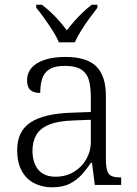

<svg xmlns="http://www.w3.org/2000/svg" viewBox="-20 -786 582 816"><path d="M201 10Q160 10 126 -7Q92 -24 72.5 -59.5Q53 -95 53 -148Q53 -228 109.5 -265.5Q166 -303 283 -307L366 -310V-372Q366 -411 359 -441Q352 -471 328 -488.5Q304 -506 256 -506Q213 -506 190 -491.5Q167 -477 159 -451Q151 -425 151 -391Q123 -391 109 -403.5Q95 -416 95 -446Q95 -475 113.5 -497Q132 -519 169 -531.5Q206 -544 258 -544Q349 -544 389.5 -503.5Q430 -463 430 -379V-112Q430 -80 435 -62.5Q440 -45 453 -38.5Q466 -32 491 -32H495V0H383L371 -94H366Q350 -69 328.5 -45Q307 -21 277 -5.5Q247 10 201 10ZM216 -35Q260 -35 294 -55.5Q328 -76 347 -110Q366 -144 366 -181V-277L292 -274Q226 -272 188 -256Q150 -240 134 -212Q118 -184 118 -145Q118 -113 128.5 -88Q139 -63 160.5 -49Q182 -35 216 -35ZM230 -606Q221 -629 204 -655.5Q187 -682 168.5 -708Q150 -734 134 -753V-766H158Q180 -749 198.5 -731.5Q217 -714 233 -695.5Q249 -677 264 -657Q279 -677 295.5 -695.5Q312 -714 330 -731.5Q348 -749 370 -766H394V-753Q379 -734 360 -708Q341 -682 324.5 -655.5Q308 -629 298 -606Z"/></svg>

Font: Noto Serif Khmer Light
Style: Regular
Weight: 300
Version: Version 2.003